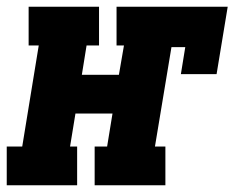

<svg xmlns="http://www.w3.org/2000/svg" viewBox="-56 -550 696 570"><path d="M-36 0V-115H10L59 -415H29V-530H238V-415H201L187 -328H297L312 -415H290V-530H620L587 -330H481L494 -410H453L404 -115H435V0H225V-115H262L278 -213H168L152 -115H173V0Z"/></svg>

Font: Iosevka Slab HvExObl
Style: Regular
Weight: 900
Width: 7
Italic angle: -9°
Monospace: yes
Designer: Belleve Invis
Foundry: Belleve Invis
Version: Version 11.1.1; ttfautohint (v1.8.3)